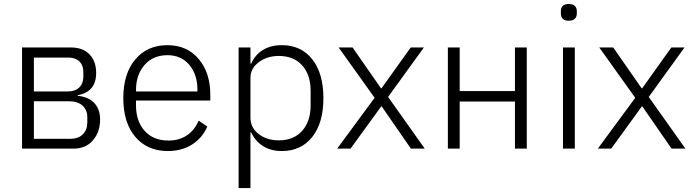

<svg xmlns="http://www.w3.org/2000/svg" viewBox="-20 -754 3522 974"><path d="M91.8 0V-513.2H339.8Q399.9 -513.2 433.8 -478.5Q467.8 -443.8 467.8 -383.8Q467.8 -288.1 374 -271V-268.1Q430.2 -262.2 459 -230.7Q487.8 -199.2 487.8 -147.9Q487.8 -84 451.4 -42Q415 0 353 0ZM151.9 -290H323.2Q361.3 -290 382.1 -310.3Q402.8 -330.6 402.8 -365.2V-390.1Q402.8 -422.9 382.8 -442.4Q362.8 -461.9 326.2 -461.9H151.9ZM151.9 -49.8H336.9Q377.4 -49.8 400.1 -72.5Q422.9 -95.2 422.9 -132.8V-159.2Q422.9 -195.8 398.9 -218Q375 -240.2 331.1 -240.2H151.9Z M831.5 12.2Q727.5 12.2 666.5 -59.6Q605.5 -131.3 605.5 -255.9Q605.5 -380.4 666.3 -452.6Q727.1 -524.9 829.6 -524.9Q928.2 -524.9 987.5 -455.3Q1046.9 -385.7 1046.9 -272.9V-244.1H669.9V-219.2Q669.9 -139.2 713.9 -90.1Q757.8 -41 834.5 -41Q888.2 -41 927.5 -66.9Q966.8 -92.8 987.8 -142.1L1031.7 -111.8Q1006.8 -54.7 954.8 -21.2Q902.8 12.2 831.5 12.2ZM669.9 -290H981.4V-298.8Q981.4 -377.4 939.7 -425.8Q897.9 -474.1 829.6 -474.1Q757.3 -474.1 713.6 -424.8Q669.9 -375.5 669.9 -295.9Z M1190.4 200.2V-513.2H1250.5V-431.2H1254.4Q1273.4 -475.6 1313.2 -500.2Q1353 -524.9 1409.7 -524.9Q1507.3 -524.9 1564 -453.4Q1620.6 -381.8 1620.6 -255.9Q1620.6 -130.4 1564 -59.1Q1507.3 12.2 1409.7 12.2Q1353.5 12.2 1314.5 -12.7Q1275.4 -37.6 1254.4 -82H1250.5V200.2ZM1394.5 -42Q1469.7 -42 1512.7 -90.1Q1555.7 -138.2 1555.7 -219.2V-293.9Q1555.7 -375 1512.7 -422.6Q1469.7 -470.2 1394.5 -470.2Q1335 -470.2 1292.7 -438.5Q1250.5 -406.7 1250.5 -358.9V-158.2Q1250.5 -106 1292.2 -74Q1334 -42 1394.5 -42Z M1690.4 0 1880.4 -257.8 1697.8 -513.2H1768.6L1912.6 -306.2H1915.5L2063.5 -513.2H2130.4L1948.7 -262.2L2134.8 0H2064.5L1916.5 -213.9H1913.6L1758.3 0Z M2252 0V-513.2H2312V-292H2592.3V-513.2H2652.3V0H2592.3V-238.8H2312V0Z M2866.2 -648.9Q2825.2 -648.9 2825.2 -686V-696.8Q2825.2 -733.9 2866.2 -733.9Q2886.2 -733.9 2896.2 -723.9Q2906.2 -713.9 2906.2 -696.8V-686Q2906.2 -668.9 2896.2 -658.9Q2886.2 -648.9 2866.2 -648.9ZM2835.9 0V-513.2H2896V0Z M3012.7 0 3202.6 -257.8 3020 -513.2H3090.8L3234.9 -306.2H3237.8L3385.7 -513.2H3452.6L3271 -262.2L3457 0H3386.7L3238.8 -213.9H3235.8L3080.6 0Z"/></svg>

Font: Anuphan Light
Style: Regular
Weight: 300
Designer: Mike Abbink, Paul van der Laan, Pieter van Rosmalen, Mint Tantisuwanna
Foundry: Bold Monday; Cadson Demak
Version: Version 3.002;hotconv 1.0.109;makeotfexe 2.5.65596